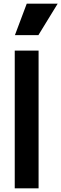

<svg xmlns="http://www.w3.org/2000/svg" viewBox="-20 -1035 337 1055"><path d="M191 -842 297 -1015H127L62 -842ZM192 0V-757H61V0Z"/></svg>

Font: Plus Jakarta Sans
Style: Bold
Weight: 700
Designer: Gumpita Rahayu
Foundry: Tokotype
Version: Version 2.071;gftools[0.9.30]